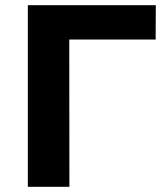

<svg xmlns="http://www.w3.org/2000/svg" viewBox="-20 -720 633 740"><path d="M87.3 0V-700H580.5L579.9 -567.7H210.4L246.9 -604.8L247.5 0Z"/></svg>

Font: Montserrat Alternates Thin
Style: Regular
Weight: 100
Designer: Julieta Ulanovsky
Foundry: Julieta Ulanovsky
Version: Version 9.000